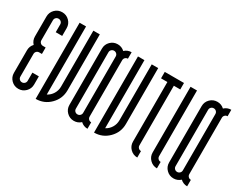

<svg xmlns="http://www.w3.org/2000/svg" viewBox="-78 -913 1556 1254"><g transform="rotate(30 700.0 -285.5)"><path d="M77.9 -73.3Q77.9 -61.6 85.8 -53.7Q93.7 -45.8 105.4 -45.8Q116.6 -45.8 124.7 -53.7Q132.9 -61.6 132.9 -73.3V-134.9H181.6V-73.3Q181.6 -41.6 159.3 -19.4Q137 2.9 105.4 2.9Q73.7 2.9 51.4 -19.4Q29.2 -41.6 29.2 -73.3V-244.1Q29.2 -274.1 49.6 -295.7Q29.2 -317.8 29.2 -347.8V-498.1Q29.2 -529.8 51.4 -552.1Q73.7 -574.3 105.4 -574.3Q137 -574.3 159.3 -552.1Q181.6 -529.8 181.6 -498.1V-439.8H132.9V-498.1Q132.9 -509.8 124.9 -517.7Q117 -525.6 105.4 -525.6Q93.7 -525.6 85.8 -517.7Q77.9 -509.8 77.9 -498.1V-347.8Q77.9 -336.1 85.8 -328.2Q93.7 -320.3 105.4 -320.3H125.8V-271.6H105.4Q93.7 -271.6 85.8 -263.6Q77.9 -255.7 77.9 -244.1Z M285.7 -571.4V-57.9Q310.7 -70.8 325.7 -95.4Q340.7 -120 340.7 -149.5V-571.4H389.4V-149.5Q389.4 -86.6 344.9 -41.9Q300.3 2.9 237 2.9V-571.4Z M447.7 -498.1Q447.7 -529.8 470 -552.1Q492.3 -574.3 523.9 -574.3Q553.9 -574.3 576 -553.9Q597.7 -574.3 627.7 -574.3V-525.6Q616 -525.6 608.1 -517.7Q600.2 -509.8 600.2 -498.1V-73.3Q600.2 -61.6 608.1 -53.7Q616 -45.8 627.7 -45.8V2.9Q597.7 2.9 576 -17.5Q553.9 2.9 523.9 2.9Q492.3 2.9 470 -19.4Q447.7 -41.6 447.7 -73.3ZM551.4 -498.1Q551.4 -509.8 543.3 -517.7Q535.2 -525.6 523.9 -525.6Q512.3 -525.6 504.4 -517.7Q496.5 -509.8 496.5 -498.1V-73.3Q496.5 -61.6 504.4 -53.7Q512.3 -45.8 523.9 -45.8Q535.2 -45.8 543.3 -53.7Q551.4 -61.6 551.4 -73.3Z M725.9 -571.4V-57.9Q750.9 -70.8 765.9 -95.4Q780.9 -120 780.9 -149.5V-571.4H829.7V-149.5Q829.7 -86.6 785.1 -41.9Q740.5 2.9 677.2 2.9V-571.4Z M927.1 -522.7H879.2V-571.4H1024.2V-522.7H975.8V-73.3Q975.8 -61.6 983.8 -53.7Q991.7 -45.8 1003.3 -45.8V2.9Q971.7 2.9 949.4 -19.4Q927.1 -41.6 927.1 -73.3Z M1149.9 0Q1118.3 0 1096 -22.3Q1073.7 -44.6 1073.7 -76.2V-571.4H1122.4V-76.2Q1122.4 -64.6 1130.4 -56.6Q1138.3 -48.7 1149.9 -48.7Z M1199.5 -498.1Q1199.5 -529.8 1221.8 -552.1Q1244.1 -574.3 1275.7 -574.3Q1305.7 -574.3 1327.8 -553.9Q1349.4 -574.3 1379.4 -574.3V-525.6Q1367.8 -525.6 1359.9 -517.7Q1351.9 -509.8 1351.9 -498.1V-73.3Q1351.9 -61.6 1359.9 -53.7Q1367.8 -45.8 1379.4 -45.8V2.9Q1349.4 2.9 1327.8 -17.5Q1305.7 2.9 1275.7 2.9Q1244.1 2.9 1221.8 -19.4Q1199.5 -41.6 1199.5 -73.3ZM1303.2 -498.1Q1303.2 -509.8 1295.1 -517.7Q1287 -525.6 1275.7 -525.6Q1264.1 -525.6 1256.1 -517.7Q1248.2 -509.8 1248.2 -498.1V-73.3Q1248.2 -61.6 1256.1 -53.7Q1264.1 -45.8 1275.7 -45.8Q1287 -45.8 1295.1 -53.7Q1303.2 -61.6 1303.2 -73.3Z"/></g></svg>

Font: Marapfhont
Style: Book
Weight: 400
Version: Version 0.15